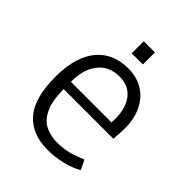

<svg xmlns="http://www.w3.org/2000/svg" viewBox="-181 -719 825 825"><g transform="rotate(45 232.0 -306.5)"><path d="M248 4.9Q153.8 4.9 101.8 -53.5Q49.8 -111.8 49.8 -242.2Q49.8 -305.7 64.2 -352.1Q78.6 -398.4 104.7 -428.7Q130.9 -459 166.5 -473.6Q202.1 -488.3 244.6 -488.3Q298.8 -488.3 337.6 -464.1Q376.5 -439.9 397.2 -396.5Q418 -353 418 -294.9Q418 -284.2 417 -267.3Q416 -250.5 414.1 -229H90.3L112.8 -255.4Q109.9 -168.5 129.4 -123.5Q148.9 -78.6 182.1 -62.5Q215.3 -46.4 253.4 -46.4Q293.9 -46.4 326.4 -55.4Q358.9 -64.5 389.6 -78.6L410.6 -34.2Q378.4 -16.1 335.7 -5.6Q293 4.9 248 4.9ZM359.4 -251V-278.3Q363.3 -350.6 333.5 -393.8Q303.7 -437 245.1 -437Q177.7 -437 142.8 -387.7Q107.9 -338.4 112.8 -253.9L90.3 -272.9H381.8ZM210.4 -544.4V-617.7H278.3V-544.4Z"/></g></svg>

Font: Anaheim
Style: Regular
Weight: 400
Designer: Vernon Adams
Foundry: Vernon Adams
Version: Version 2.001